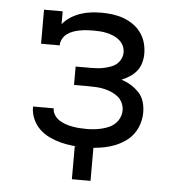

<svg xmlns="http://www.w3.org/2000/svg" viewBox="-50 -575 699 759"><g transform="rotate(5 300.0 -195.0)"><path d="M263 138V7Q272 7 281 7.5Q290 8 299 8H301Q277 8 253 5.5Q229 3 206 -3Q183 -9 161 -19.5Q139 -30 122 -46.5Q105 -63 95 -85.5Q85 -108 85 -132V-135H167Q167 -121 175 -108.5Q183 -96 195 -88.5Q207 -81 220 -76.5Q233 -72 247 -69.5Q261 -67 275 -66Q289 -65 303 -65Q318 -65 333 -66.5Q348 -68 362.5 -71.5Q377 -75 391 -81Q405 -87 416 -97.5Q427 -108 433 -122Q439 -136 439 -151Q439 -166 432.5 -180Q426 -194 414.5 -203.5Q403 -213 389 -219Q375 -225 360 -228.5Q345 -232 330 -233Q315 -234 300 -234H239V-307H300Q313 -307 326.5 -308Q340 -309 353 -312Q366 -315 378.5 -319.5Q391 -324 401 -332.5Q411 -341 417 -353.5Q423 -366 423 -379Q423 -393 417 -405.5Q411 -418 400.5 -427Q390 -436 377 -441.5Q364 -447 350.5 -450Q337 -453 323.5 -454Q310 -455 296 -455Q283 -455 269.5 -454Q256 -453 242.5 -450.5Q229 -448 216.5 -443.5Q204 -439 193 -431Q182 -423 175.5 -410.5Q169 -398 169 -385H95V-520H169V-469Q183 -486 201 -497.5Q219 -509 239.5 -516Q260 -523 281.5 -525.5Q303 -528 324 -528Q346 -528 368 -525Q390 -522 410.5 -514.5Q431 -507 449 -494.5Q467 -482 480 -464Q493 -446 499 -424.5Q505 -403 505 -381Q505 -363 500 -345Q495 -327 483.5 -312.5Q472 -298 456.5 -288Q441 -278 424 -271Q444 -265 462 -254Q480 -243 494.5 -227.5Q509 -212 515 -191.5Q521 -171 521 -150Q521 -127 514.5 -105.5Q508 -84 495 -65.5Q482 -47 463.5 -34Q445 -21 424.5 -12.5Q404 -4 382 0.5Q360 5 337 7V138Z"/></g></svg>

Font: Iosevka HT Extended
Style: Regular
Weight: 400
Width: 7
Monospace: yes
Designer: Belleve Invis
Foundry: Belleve Invis
Version: Version 32.3.0; ttfautohint (v1.8.4)